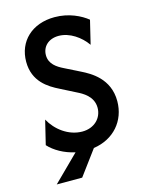

<svg xmlns="http://www.w3.org/2000/svg" viewBox="-116 -707 689 906"><g transform="rotate(-15 229.0 -253.5)"><path d="M46.5 129.2H170.8L260.4 8.3C359.7 -6.2 424.3 -80.6 424.3 -177.1C424.3 -287.5 338.9 -333.3 295.8 -354.9L219.4 -393.1C190.3 -407.6 154.9 -429.2 154.9 -472.9C154.9 -513.9 185.4 -545.8 236.1 -545.8C289.6 -545.8 341.7 -509 371.5 -466L399.3 -581.2C366.7 -607.6 310.4 -636.1 240.3 -636.1C129.9 -636.1 56.9 -566.7 56.9 -466.7C56.9 -370.1 125.7 -328.5 176.4 -303.5L251.4 -265.3C275 -253.5 326.4 -227.8 326.4 -170.8C326.4 -120.1 286.8 -80.6 228.5 -80.6C161.1 -80.6 102.1 -126.4 72.9 -180.6L44.4 -63.2C72.9 -31.9 118.8 -5.6 171.5 5.6Z"/></g></svg>

Font: Afacad Medium
Style: Regular
Weight: 500
Designer: Kristian Moeller
Foundry: Dicotype
Version: Version 1.000